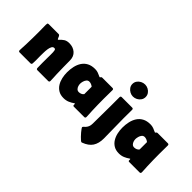

<svg xmlns="http://www.w3.org/2000/svg" viewBox="-79 -1458 2348 2348"><g transform="rotate(45 1095.0 -284.0)"><path d="M235.8 -496.6Q249 -496.6 256.1 -482.9Q263.2 -469.2 268.3 -455.6Q273.4 -441.9 279.8 -441.9Q280.8 -441.9 284.2 -445.3Q311.5 -475.6 338.6 -493.2Q365.7 -510.7 408.7 -510.7Q474.1 -510.7 518.1 -472.7Q562 -434.6 562.5 -367.2Q563 -308.6 563.7 -250Q564.5 -191.4 566.4 -132.8Q567.4 -105 569.3 -76.7Q571.3 -48.3 571.3 -20.5Q571.3 0 551.8 0H366.2Q346.7 0 346.2 -20Q344.2 -63.5 344.7 -107.7Q345.2 -151.9 345.2 -195.8Q345.2 -220.2 345.9 -244.1Q346.7 -268.1 345.2 -292Q344.7 -304.7 341.3 -321.8Q337.9 -338.9 320.3 -338.9Q298.3 -338.9 287.1 -317.4Q275.9 -295.9 271.7 -265.4Q267.6 -234.9 267.3 -205.8Q267.1 -176.8 266.6 -162.1Q266.1 -153.8 266.4 -145.5Q266.6 -137.2 266.6 -128.9Q266.6 -102.1 267.3 -74.5Q268.1 -46.9 265.6 -20Q264.2 0 245.6 0H58.1Q38.6 0 38.6 -20.5Q38.6 -46.4 40.8 -72.3Q43 -98.1 43.5 -124Q45.4 -179.2 46.1 -234.1Q46.9 -289.1 46.9 -343.8Q46.9 -374.5 46.1 -405Q45.4 -435.5 45.4 -466.3Q45.4 -478 47.9 -487.3Q50.3 -496.6 65.4 -496.6Z M831.5 15.6Q778.3 15.6 741.5 -6.6Q704.6 -28.8 681.9 -65.7Q659.2 -102.5 649.2 -147.5Q639.2 -192.4 639.2 -238.3Q639.2 -291.5 650.1 -340.3Q661.1 -389.2 686 -427.5Q710.9 -465.8 752.4 -488Q793.9 -510.3 854.5 -510.3Q883.3 -510.3 908.7 -501.2Q934.1 -492.2 959.5 -479.5L961.9 -478.5H964.4Q972.7 -483.4 976.1 -490Q979.5 -496.6 991.2 -496.6H1167.5Q1187 -496.6 1187 -477.1Q1187 -439.9 1186.3 -402.8Q1185.5 -365.7 1185.5 -328.6Q1185.5 -276.9 1186.5 -224.6Q1187.5 -172.4 1189.5 -120.1Q1190.4 -95.2 1192.4 -70.3Q1194.3 -45.4 1194.3 -20.5Q1194.3 0 1174.8 0H995.1Q980.5 0 980.5 -17.1Q980.5 -20.5 980.7 -28.6Q981 -36.6 975.6 -36.6L973.6 -36.1Q940.9 -12.7 907 1.5Q873 15.6 831.5 15.6ZM912.6 -168.5Q931.2 -168.5 949 -176Q966.8 -183.6 977.5 -198.7V-326.2Q964.4 -337.4 948 -344.2Q931.6 -351.1 914.1 -351.1Q891.6 -351.1 877.7 -334.2Q863.8 -317.4 857.4 -294.4Q851.1 -271.5 851.1 -252.9Q851.1 -234.9 857.4 -215.3Q863.8 -195.8 877.4 -182.1Q891.1 -168.5 912.6 -168.5Z M1305.2 -702.6Q1305.2 -733.9 1321.8 -757.6Q1338.4 -781.2 1365 -794.9Q1391.6 -808.6 1420.9 -808.6Q1449.7 -808.6 1475.6 -794.9Q1501.5 -781.2 1517.6 -757.8Q1533.7 -734.4 1533.7 -704.1Q1533.7 -673.8 1517.1 -649.7Q1500.5 -625.5 1474.1 -611.8Q1447.8 -598.1 1418.5 -598.1Q1390.1 -598.1 1364.3 -612.1Q1338.4 -626 1321.8 -649.7Q1305.2 -673.3 1305.2 -702.6ZM1526.9 -477.1Q1526.9 -439.9 1526.4 -402.3Q1525.9 -364.7 1525.9 -327.1Q1525.9 -241.7 1528.3 -156.2Q1530.8 -70.8 1530.8 15.1Q1530.8 101.1 1495.1 155.3Q1459.5 209.5 1377.9 239.7Q1373 241.7 1369.1 241.7Q1363.3 241.7 1348.9 229.5Q1334.5 217.3 1316.7 199Q1298.8 180.7 1282.2 160.9Q1265.6 141.1 1254.9 125.7Q1244.1 110.4 1244.1 104.5Q1244.1 98.6 1253.4 90.6Q1262.7 82.5 1274.9 69.6Q1287.1 56.6 1296.4 35.4Q1305.7 14.2 1305.7 -18.1Q1305.7 -95.2 1307.1 -172.1Q1308.6 -249 1308.6 -326.2V-477.1Q1308.6 -496.6 1328.1 -496.6H1507.3Q1526.9 -496.6 1526.9 -477.1Z M1788.6 15.6Q1735.4 15.6 1698.5 -6.6Q1661.6 -28.8 1638.9 -65.7Q1616.2 -102.5 1606.2 -147.5Q1596.2 -192.4 1596.2 -238.3Q1596.2 -291.5 1607.2 -340.3Q1618.2 -389.2 1643.1 -427.5Q1668 -465.8 1709.5 -488Q1751 -510.3 1811.5 -510.3Q1840.3 -510.3 1865.7 -501.2Q1891.1 -492.2 1916.5 -479.5L1918.9 -478.5H1921.4Q1929.7 -483.4 1933.1 -490Q1936.5 -496.6 1948.2 -496.6H2124.5Q2144 -496.6 2144 -477.1Q2144 -439.9 2143.3 -402.8Q2142.6 -365.7 2142.6 -328.6Q2142.6 -276.9 2143.6 -224.6Q2144.5 -172.4 2146.5 -120.1Q2147.5 -95.2 2149.4 -70.3Q2151.4 -45.4 2151.4 -20.5Q2151.4 0 2131.8 0H1952.1Q1937.5 0 1937.5 -17.1Q1937.5 -20.5 1937.7 -28.6Q1938 -36.6 1932.6 -36.6L1930.7 -36.1Q1897.9 -12.7 1864 1.5Q1830.1 15.6 1788.6 15.6ZM1869.6 -168.5Q1888.2 -168.5 1906 -176Q1923.8 -183.6 1934.6 -198.7V-326.2Q1921.4 -337.4 1905 -344.2Q1888.7 -351.1 1871.1 -351.1Q1848.6 -351.1 1834.7 -334.2Q1820.8 -317.4 1814.5 -294.4Q1808.1 -271.5 1808.1 -252.9Q1808.1 -234.9 1814.5 -215.3Q1820.8 -195.8 1834.5 -182.1Q1848.1 -168.5 1869.6 -168.5Z"/></g></svg>

Font: Belanosima
Style: Bold
Weight: 700
Designer: The DocRepair Project, Santiago Orozco
Foundry: Google
Version: Version 2.000